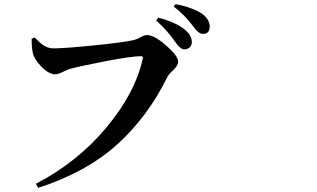

<svg xmlns="http://www.w3.org/2000/svg" viewBox="-20 -860 1540 933"><path d="M875 -620.1Q856.4 -620.1 830.1 -658.2Q791 -714.8 739.3 -759.8L749 -774.4Q840.8 -750 882.8 -711.9Q912.1 -686.5 912.1 -656.2Q912.1 -639.6 901.9 -629.9Q891.6 -620.1 875 -620.1ZM965.8 -695.3Q957 -695.3 948.7 -700.7Q940.4 -706.1 934.1 -712.9Q927.7 -719.7 916 -735.4Q877.9 -787.1 824.2 -828.1L833 -839.8Q916 -824.2 963.9 -792Q999 -764.6 999 -730.5Q999 -695.3 965.8 -695.3ZM148.4 -677.7Q167 -659.2 176.8 -650.4Q186.5 -641.6 203.6 -633.3Q220.7 -625 238.3 -625Q295.9 -625 438.5 -639.6Q581.1 -654.3 624 -664.1Q643.6 -668 662.1 -678.7Q680.7 -689.5 695.3 -689.5Q729.5 -689.5 787.6 -638.7Q845.7 -587.9 845.7 -560.5Q845.7 -542 822.3 -520Q798.8 -498 793 -485.4Q697.3 -291 547.9 -156.7Q398.4 -22.5 166 52.7L154.3 33.2Q355.5 -71.3 496.1 -239.3Q636.7 -407.2 673.8 -575.2Q676.8 -586.9 665 -586.9Q620.1 -586.9 500 -564Q379.9 -541 320.3 -525.4Q311.5 -523.4 287.1 -511.2Q262.7 -499 249 -499Q217.8 -499 182.6 -534.7Q147.5 -570.3 139.6 -601.6Q133.8 -627 133.8 -671.9Z"/></svg>

Font: Bpmf Zihi Serif Bold
Style: Bold
Weight: 700
Foundry: But Ko
Version: Version 1.320